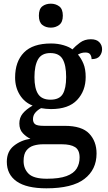

<svg xmlns="http://www.w3.org/2000/svg" viewBox="-20 -783 584 1042"><path d="M232 239Q124 239 70.5 201.5Q17 164 17 95Q17 39 55 8.5Q93 -22 145 -30Q123 -40 104 -60Q85 -80 85 -113Q85 -144 103 -166.5Q121 -189 157 -210Q113 -227 87.5 -268Q62 -309 62 -362Q62 -449 110 -498Q158 -547 257 -547Q294 -547 325.5 -537.5Q357 -528 373 -515Q389 -533 414 -551.5Q439 -570 473 -570Q504 -570 519 -554Q534 -538 534 -516Q534 -495 521 -478.5Q508 -462 477 -462Q477 -476 470 -487Q463 -498 444 -498Q431 -498 421.5 -495Q412 -492 403 -487Q421 -466 433 -437Q445 -408 445 -365Q445 -290 398.5 -240.5Q352 -191 257 -191Q245 -191 229 -192.5Q213 -194 203 -196Q185 -187 172 -172Q159 -157 159 -136Q159 -118 170.5 -109Q182 -100 218 -100H332Q424 -100 464 -58Q504 -16 504 50Q504 138 437.5 188.5Q371 239 232 239ZM254 -242Q302 -242 320.5 -272.5Q339 -303 339 -365Q339 -429 320 -462Q301 -495 253 -495Q206 -495 186.5 -461Q167 -427 167 -364Q167 -303 187 -272.5Q207 -242 254 -242ZM234 187Q302 187 341 172.5Q380 158 396 132Q412 106 412 72Q412 31 387.5 15.5Q363 0 316 0H213Q187 0 163 7Q139 14 123.5 33.5Q108 53 108 91Q108 133 135.5 160Q163 187 234 187ZM256 -633Q228 -633 209.5 -648Q191 -663 191 -698Q191 -734 209.5 -748.5Q228 -763 256 -763Q282 -763 301.5 -748.5Q321 -734 321 -698Q321 -663 301.5 -648Q282 -633 256 -633Z"/></svg>

Font: Noto Serif Sinhala Medium
Style: Regular
Weight: 500
Designer: Jelle Bosma - Monotype Design Team
Foundry: Monotype Imaging Inc.
Version: Version 2.007; ttfautohint (v1.8.4.7-5d5b)